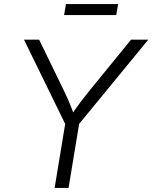

<svg xmlns="http://www.w3.org/2000/svg" viewBox="-20 -922 748 942"><path d="M248 0 299.8 -314 97.7 -727.5H171.9L287.6 -489.7Q305.2 -454.1 319.8 -419.9Q334.5 -385.7 348.1 -343.3H320.3Q348.6 -386.2 374.8 -420.7Q400.9 -455.1 429.2 -489.7L623 -727.5H707.5L368.2 -314L316.4 0ZM559.6 -901.9 550.3 -848.1H294.4L303.7 -901.9Z"/></svg>

Font: Inter 20pt Light
Style: Italic
Weight: 300
Italic angle: -9.3988°
Version: Version 4.001;git-66647c0bb